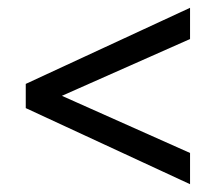

<svg xmlns="http://www.w3.org/2000/svg" viewBox="-20 -476 573 492"><path d="M467 -4 46 -199V-261L467 -456V-376L97 -212V-249L467 -84Z"/></svg>

Font: Ysabeau Office SemiBold
Style: Italic
Weight: 600
Italic angle: -12°
Designer: Christian Thalmann (Catharsis Fonts)
Version: Version 2.001;gftools[0.9.30]; featfreeze: tnum,lnum,ss02